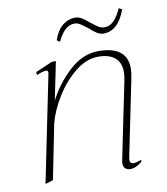

<svg xmlns="http://www.w3.org/2000/svg" viewBox="-75 -699 672 773"><g transform="rotate(-10 260.5 -313.0)"><path d="M206 -544 194 -552Q207 -591 230.5 -610Q254 -629 281 -629Q296 -629 308.5 -621.5Q321 -614 340 -598Q357 -584 368.5 -577Q380 -570 393 -570Q414 -570 431 -587Q448 -604 462 -636L475 -629Q445 -546 385 -546Q371 -546 358 -554Q345 -562 329 -577Q308 -593 297.5 -599.5Q287 -606 275 -606Q235 -606 206 -544ZM468 -389Q468 -373 463 -348L400 -40Q398 -30 398 -27Q398 -11 414 -11Q422 -11 446 -19L444 -11Q420 10 396 10Q383 10 375.5 3Q368 -4 368 -17Q368 -24 369 -28L434 -345Q438 -362 438 -379Q438 -419 414 -438.5Q390 -458 347 -458Q298 -458 252 -421Q206 -384 172.5 -329.5Q139 -275 126 -225L81 0L49 10L138 -427V-431Q138 -439 130 -439Q117 -439 92 -428L90 -440L159 -470H176L144 -314Q177 -379 232 -429.5Q287 -480 351 -480Q468 -480 468 -389Z"/></g></svg>

Font: Taviraj Thin
Style: Italic
Weight: 250
Italic angle: -12°
Designer: Katatrad Team
Foundry: CadsonDemak
Version: Version 1.001